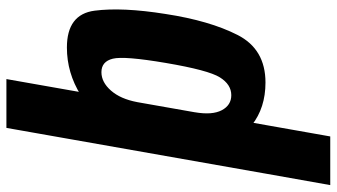

<svg xmlns="http://www.w3.org/2000/svg" viewBox="-302 -584 1025 584"><g transform="rotate(-90 210.0 -292.5)"><path d="M-61.5 200H86.5L205 -470H57.5ZM-26 0H104.5L136.5 -78.5L261 -785H112.5ZM250.5 3Q352 3 395.2 -82Q438.5 -167 459 -301Q480 -432.5 469 -516.8Q458 -601 357 -601Q279.5 -601 212.5 -559Q145.5 -517 133 -447.5L191 -387.5Q200.5 -438 226 -467Q251.5 -496 282 -496Q314.5 -496 323 -461.2Q331.5 -426.5 310 -300Q288 -170.5 266.2 -135.8Q244.5 -101 212 -101Q181.5 -101 166.2 -130Q151 -159 160 -211.5L80.5 -149.5Q68.5 -80 121 -38.5Q173.5 3 250.5 3Z"/></g></svg>

Font: Anybody Condensed
Style: Bold Italic
Weight: 700
Width: 3
Italic angle: -10°
Version: Version 1.113;gftools[0.9.25]